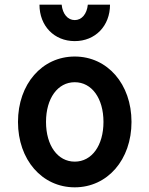

<svg xmlns="http://www.w3.org/2000/svg" viewBox="-20 -792 640 822"><path d="M300 10C440 10 543 -108 543 -270C543 -432 440 -550 300 -550C160 -550 57 -432 57 -270C57 -108 160 10 300 10ZM300 -100C227 -100 177 -169 177 -270C177 -371 227 -440 300 -440C373 -440 423 -371 423 -270C423 -169 373 -100 300 -100ZM244 -772H149C149 -681 212 -616 300 -616C388 -616 451 -681 451 -772H356C352 -732 330 -706 300 -706C270 -706 248 -732 244 -772Z"/></svg>

Font: CommitMono
Style: 700Regular
Weight: 700
Monospace: yes
Designer: Eigil Nikolajsen
Foundry: Eigil Nikolajsen
Version: Version 1.143